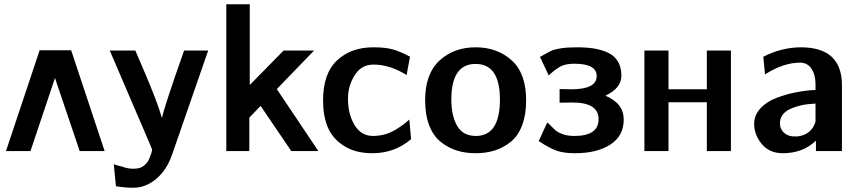

<svg xmlns="http://www.w3.org/2000/svg" viewBox="-20 -709 4041 901"><path d="M471 0H354L238 -343L123 0H8L166 -473H314Z M495 -472H615Q674 -337 708 -249Q727 -200 740 -155Q750 -206 844 -472H957L787 18Q763 88 713.5 130Q664 172 606 172Q566 172 524 165L514 62Q532 68 553 73Q587 86 620 82Q642 80 656.5 67.5Q671 55 677 43Q683 31 691 7V8L694 -7Q691 -15 685 -29Q679 -43 677 -48Z M1042 0V-689H1152V-310Q1178 -337 1231.5 -391Q1285 -445 1311 -472H1454L1279 -291L1474 0H1347L1203 -212Q1195 -204 1176.5 -184.5Q1158 -165 1150 -157V0Z M1496 -237Q1496 -364 1561.5 -425.5Q1627 -487 1732 -487Q1786 -487 1820.5 -478Q1855 -469 1904 -443L1888 -357Q1809 -406 1733 -406Q1676 -406 1645 -357Q1614 -308 1613 -251Q1612 -176 1643 -123.5Q1674 -71 1731 -71Q1747 -71 1762.5 -73.5Q1778 -76 1790 -79.5Q1802 -83 1815.5 -89.5Q1829 -96 1837 -100.5Q1845 -105 1857.5 -114Q1870 -123 1874.5 -126Q1879 -129 1889.5 -138Q1900 -147 1901 -148L1909 -56Q1832 10 1728 10Q1647 10 1593 -25Q1539 -60 1517.5 -113.5Q1496 -167 1496 -237Z M1975 -238Q1975 -363 2042.5 -425Q2110 -487 2212 -487Q2313 -487 2381 -426Q2449 -365 2449 -238Q2449 -170 2430 -120.5Q2411 -71 2377 -43.5Q2343 -16 2302 -3Q2261 10 2212 10Q2164 10 2124 -2.5Q2084 -15 2049 -42.5Q2014 -70 1994.5 -120Q1975 -170 1975 -238ZM2098 -242Q2098 -165 2125.5 -118Q2153 -71 2213 -71Q2326 -71 2326 -242Q2326 -409 2212 -409Q2098 -409 2098 -242Z M2508 -47 2548 -134Q2553 -131 2564 -119.5Q2575 -108 2586 -98Q2597 -88 2620.5 -79.5Q2644 -71 2675 -71Q2789 -71 2789 -150Q2789 -228 2666 -228Q2626 -228 2606 -227V-291Q2649 -290 2661 -290Q2780 -290 2780 -352Q2780 -410 2675 -410Q2636 -410 2612 -398Q2588 -386 2555 -355L2514 -442Q2555 -465 2568 -471Q2581 -477 2610.5 -482Q2640 -487 2689 -487Q2733 -487 2767 -481.5Q2801 -476 2831.5 -462.5Q2862 -449 2879 -421.5Q2896 -394 2896 -354Q2896 -295 2821 -260Q2907 -224 2907 -148Q2907 -71 2844 -30.5Q2781 10 2679 10Q2625 10 2591.5 -2Q2558 -14 2508 -47Z M3004 0V-472H3117V-290H3297V-472H3410V0H3297V-229H3117V0Z M3519 -128Q3519 -168 3548 -200Q3577 -232 3623.5 -249.5Q3670 -267 3716.5 -276Q3763 -285 3807 -287V-314Q3807 -358 3788 -386.5Q3769 -415 3735 -415Q3656 -415 3570 -360L3562 -443Q3650 -487 3738 -487Q3931 -487 3931 -309V0H3809V-49Q3748 10 3653 10Q3591 10 3555 -33Q3519 -76 3519 -128ZM3640 -130Q3640 -105 3657 -88Q3674 -71 3700 -69H3724Q3788 -77 3807 -138V-223Q3736 -220 3688 -197.5Q3640 -175 3640 -130Z"/></svg>

Font: Coval
Style: Bold
Weight: 700
Foundry: Context Ltd
Version: Version 001.000